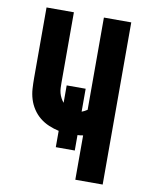

<svg xmlns="http://www.w3.org/2000/svg" viewBox="-83 -796 666 857"><g transform="rotate(10 250.0 -367.5)"><path d="M318 0V-201Q312 -200 305.5 -199Q299 -198 293 -198V-128H207V-202Q184 -207 161.5 -216.5Q139 -226 120.5 -241Q102 -256 88.5 -276.5Q75 -297 68 -320Q61 -343 59.5 -367Q58 -391 58 -415V-735H182V-415Q182 -404 182.5 -392Q183 -380 186 -369Q189 -358 194.5 -347.5Q200 -337 207 -329V-408H293V-304Q299 -306 305.5 -309.5Q312 -313 318 -317V-735H442V0Z"/></g></svg>

Font: Iosevka Term Curly Extrabold
Style: Regular
Weight: 800
Designer: Belleve Invis
Foundry: Belleve Invis
Version: Version 32.3.0